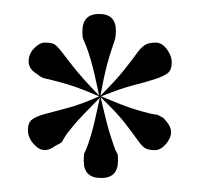

<svg xmlns="http://www.w3.org/2000/svg" viewBox="-20 -743 321 275"><path d="M226 -654Q226 -643 220.5 -638.5Q215 -634 203 -630Q191 -626 171.5 -621Q152 -616 125 -605Q158 -591 173 -586.5Q188 -582 194.5 -580.5Q201 -579 203.5 -579Q206 -579 214 -574Q225 -563 225 -554Q225 -545 217.5 -536.5Q210 -528 202 -528Q192 -528 187.5 -531Q183 -534 177 -542.5Q171 -551 159.5 -566Q148 -581 124 -604Q133 -565 138 -549.5Q143 -534 145 -529L148 -523Q149 -522 149 -513Q149 -488 125 -488Q100 -488 100 -512Q100 -522 100.5 -523Q101 -524 103.5 -529.5Q106 -535 110.5 -550Q115 -565 123 -603Q96 -576 85.5 -563.5Q75 -551 72 -545.5Q69 -540 68 -539Q67 -538 59 -534Q51 -528 44 -528Q36 -528 28 -537Q20 -546 20 -557Q20 -567 25.5 -571.5Q31 -576 43.5 -579.5Q56 -583 75.5 -588Q95 -593 122 -605Q94 -617 79 -621.5Q64 -626 55.5 -628Q47 -630 43 -631Q39 -632 33 -637Q21 -644 21 -655Q21 -666 29 -674Q37 -682 44 -682Q53 -682 57 -680Q61 -678 67 -670.5Q73 -663 84.5 -648Q96 -633 122 -606Q115 -640 110.5 -655.5Q106 -671 103 -678Q100 -685 99 -687.5Q98 -690 98 -698Q98 -723 122 -723Q146 -723 146 -699Q146 -691 144.5 -686Q143 -681 140 -672.5Q137 -664 133 -649Q129 -634 124 -607V-606Q146 -628 157.5 -642.5Q169 -657 175.5 -666Q182 -675 187.5 -678.5Q193 -682 203 -682Q212 -682 219 -672.5Q226 -663 226 -654Z"/></svg>

Font: Jura
Style: Regular
Weight: 400
Designer: Ed Merritt
Foundry: Ten by Twenty
Version: Version 1.007